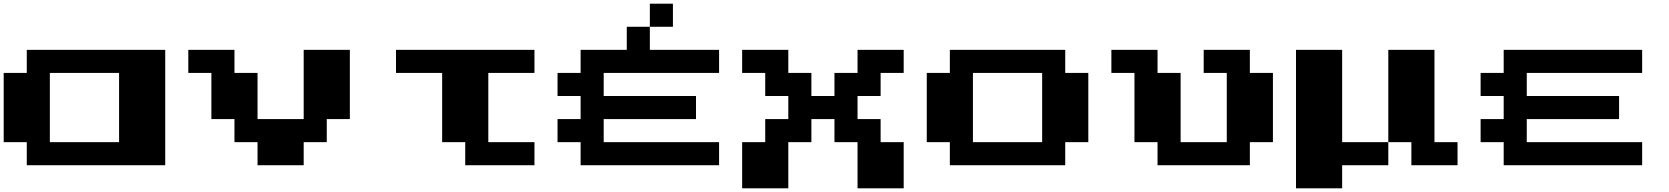

<svg xmlns="http://www.w3.org/2000/svg" viewBox="-20 -1020 9040 1040"><path d="M125 -687.5V-750H500H875V-437.5V-125H500H125V-187.5V-250H62.5H0V-437.5V-625H62.5H125ZM625 -437.5V-625H437.5H250V-437.5V-250H437.5H625Z M1000 -687.5V-750H1125H1250V-687.5V-625H1312.5H1375V-500V-375H1500H1625V-562.5V-750H1750H1875V-562.5V-375H1812.5H1750V-312.5V-250H1687.5H1625V-187.5V-125H1500H1375V-187.5V-250H1312.5H1250V-312.5V-375H1187.5H1125V-500V-625H1062.5H1000Z M2125 -687.5V-750H2500H2875V-687.5V-625H2750H2625V-437.5V-250H2750H2875V-187.5V-125H2687.5H2500V-187.5V-250H2437.5H2375V-437.5V-625H2250H2125Z M3500 -937.5V-1000H3562.5H3625V-937.5V-875H3562.5H3500V-812.5V-750H3687.5H3875V-687.5V-625H3562.5H3250V-562.5V-500H3500H3750V-437.5V-375H3500H3250V-312.5V-250H3562.5H3875V-187.5V-125H3500H3125V-187.5V-250H3062.5H3000V-312.5V-375H3062.5H3125V-437.5V-500H3062.5H3000V-562.5V-625H3062.5H3125V-687.5V-750H3250H3375V-812.5V-875H3437.5H3500Z M4000 -687.5V-750H4125H4250V-687.5V-625H4312.5H4375V-562.5V-500H4437.5H4500V-562.5V-625H4562.5H4625V-687.5V-750H4750H4875V-687.5V-625H4812.5H4750V-562.5V-500H4687.5H4625V-437.5V-375H4687.5H4750V-312.5V-250H4812.5H4875V-125V0H4750H4625V-125V-250H4562.5H4500V-312.5V-375H4437.5H4375V-312.5V-250H4312.5H4250V-125V0H4125H4000V-125V-250H4062.5H4125V-312.5V-375H4187.5H4250V-437.5V-500H4187.5H4125V-562.5V-625H4062.5H4000Z M5125 -687.5V-750H5437.5H5750V-687.5V-625H5812.5H5875V-437.5V-250H5812.5H5750V-187.5V-125H5437.5H5125V-187.5V-250H5062.5H5000V-437.5V-625H5062.5H5125ZM5625 -437.5V-625H5437.5H5250V-437.5V-250H5437.5H5625Z M6000 -687.5V-750H6125H6250V-687.5V-625H6312.5H6375V-437.5V-250H6500H6625V-437.5V-625H6562.5H6500V-687.5V-750H6625H6750V-687.5V-625H6812.5H6875V-437.5V-250H6812.5H6750V-187.5V-125H6500H6250V-187.5V-250H6187.5H6125V-437.5V-625H6062.5H6000Z M7000 -375V-750H7125H7250V-500V-250H7375H7500V-500V-750H7625H7750V-500V-250H7812.5H7875V-187.5V-125H7750H7625V-187.5V-250H7562.5H7500V-187.5V-125H7375H7250V-62.5V0H7125H7000Z M8125 -687.5V-750H8500H8875V-687.5V-625H8562.5H8250V-562.5V-500H8500H8750V-437.5V-375H8500H8250V-312.5V-250H8562.5H8875V-187.5V-125H8500H8125V-187.5V-250H8062.5H8000V-312.5V-375H8062.5H8125V-437.5V-500H8062.5H8000V-562.5V-625H8062.5H8125Z"/></svg>

Font: Press Start 2P
Style: Regular
Weight: 500
Monospace: yes
Version: Version 2.14